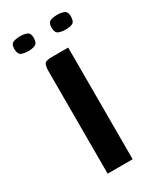

<svg xmlns="http://www.w3.org/2000/svg" viewBox="-156 -633 565 685"><g transform="rotate(-30 127.0 -290.5)"><path d="M76 0V-422Q76 -440 80.5 -450Q85 -460 111 -460H179V0ZM203 -520Q187 -520 175 -525Q163 -530 163 -552Q163 -572 175.5 -576.5Q188 -581 204 -581Q220 -581 231.5 -576Q243 -571 243 -552Q243 -530 232 -525Q221 -520 203 -520ZM51 -520Q33 -520 21.5 -525Q10 -530 10 -552Q10 -572 22.5 -576.5Q35 -581 51 -581Q67 -581 78.5 -576Q90 -571 90 -552Q90 -531 79 -525.5Q68 -520 51 -520Z"/></g></svg>

Font: Genos Medium
Style: Regular
Weight: 500
Designer: Robert E. Leuschke
Foundry: Robert E. Leuschke
Version: Version 1.010; ttfautohint (v1.8.3)